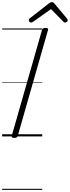

<svg xmlns="http://www.w3.org/2000/svg" viewBox="-20 -1276 653 1796"><path d="M113 14Q99 14 93 9.5Q87 5 90 -6L373 -996Q377 -1006 384 -1010.5Q391 -1015 406 -1015Q420 -1015 426.5 -1010.5Q433 -1006 429 -995L146 -5Q143 5 136 9.5Q129 14 113 14ZM271 -1065Q262 -1065 255.5 -1072.5Q249 -1080 249 -1087Q249 -1093 251.5 -1096.5Q254 -1100 258 -1104L436 -1243Q445 -1250 451.5 -1253Q458 -1256 466 -1256Q473 -1256 479 -1252.5Q485 -1249 490 -1242L607 -1102Q610 -1098 611.5 -1094Q613 -1090 613 -1086Q613 -1077 604.5 -1071Q596 -1065 589 -1065Q583 -1065 578.5 -1068Q574 -1071 570 -1076L457 -1191L292 -1074Q285 -1070 280.5 -1067.5Q276 -1065 271 -1065ZM0 490H375V500H0ZM0 -20H375V0H0ZM0 -505H375V-500H0ZM0 -1010H375V-1000H0Z"/></svg>

Font: Playwrite TZ Guides
Style: Regular
Weight: 400
Designer: Veronika Burian, José Scaglione
Foundry: TypeTogether
Version: Version 1.003